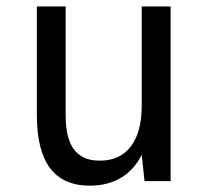

<svg xmlns="http://www.w3.org/2000/svg" viewBox="-20 -566 642 600"><path d="M260.7 14.2Q177.2 14.2 136.2 -41Q95.2 -95.7 95.2 -207V-545.9H185.1V-207Q185.1 -132.8 211.4 -98.6Q224.1 -82 243.4 -73Q262.7 -64 292 -64Q355.5 -64 389.2 -108.9Q422.9 -153.3 422.9 -236.8V-545.9H513.2V0H431.6L422.9 -82Q398.4 -34.2 357.9 -10.3Q316.4 14.2 260.7 14.2Z"/></svg>

Font: Hack
Style: Regular
Weight: 400
Monospace: yes
Designer: Christopher Simpkins
Foundry: Christopher Simpkins
Version: Version 2.019; ttfautohint (v1.4.1) -l 4 -r 80 -G 350 -x 0 -